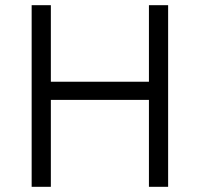

<svg xmlns="http://www.w3.org/2000/svg" viewBox="-20 -720 770 740"><path d="M554 -335H176V0H102V-700H176V-405H554V-700H628V0H554Z"/></svg>

Font: Tilda Sans
Style: Regular
Weight: 400
Designer: ParaType Ltd
Foundry: ParaType Ltd
Version: Version 1.009